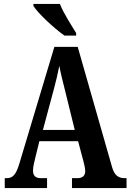

<svg xmlns="http://www.w3.org/2000/svg" viewBox="-20 -951 660 971"><path d="M306 -771H365V-784C342 -822 300 -886 283 -931H149V-921C170 -886 254 -807 306 -771ZM4 0H218V-50H186C157 -50 147 -65 147 -89C147 -107 154 -135 158 -151L179 -237H375L401 -139C405 -124 411 -101 411 -85C411 -61 395 -50 372 -50H344V0H620V-50H611C579 -50 559 -64 547 -105L373 -714H255L78 -124C60 -63 42 -50 13 -50H4ZM197 -294 250 -491C262 -534 272 -578 280 -618C287 -578 299 -534 311 -485L358 -294Z"/></svg>

Font: Noto Serif Lao ExtraCondensed
Style: Bold
Weight: 700
Width: 2
Designer: Monotype Design Team
Foundry: Monotype Imaging Inc.
Version: Version 2.003